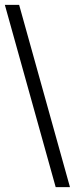

<svg xmlns="http://www.w3.org/2000/svg" viewBox="-80 -773 309 793"><path d="M-1 -753 209 0H150L-60 -753Z"/></svg>

Font: Libre Bodoni
Style: Regular
Weight: 400
Designer: Pablo Impallari, Rodrigo Fuenzalida
Foundry: Pablo Impallari, Rodrigo Fuenzalida
Version: Version 1.001; ttfautohint (v1.5.65-e2d9)